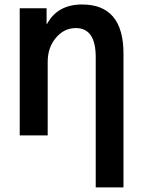

<svg xmlns="http://www.w3.org/2000/svg" viewBox="-20 -600 640 851"><path d="M67.4 0V-563.5H186.5V-494.1H188.5Q235.4 -580.1 343.8 -580.1Q527.3 -580.1 527.3 -362.3V230.5H404.3V-346.7Q404.3 -475.6 316.4 -475.6Q263.7 -475.6 227.5 -432.1Q191.4 -388.7 191.4 -326.2V0Z"/></svg>

Font: Gothic A1
Style: Bold
Weight: 700
Version: Version 2.50